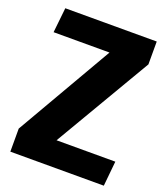

<svg xmlns="http://www.w3.org/2000/svg" viewBox="-132 -796 756 884"><g transform="rotate(20 246.5 -353.5)"><path d="M483 -707V-595L205 -122H493L481 0H23V-113L296 -585H22L35 -707Z"/></g></svg>

Font: Magra
Style: Bold
Weight: 600
Designer: Viviana Monsalve
Foundry: Viviana Monsalve
Version: Version 1.001